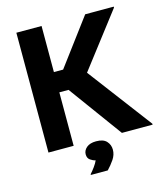

<svg xmlns="http://www.w3.org/2000/svg" viewBox="-120 -742 873 1006"><g transform="rotate(-15 316.5 -239.5)"><path d="M200 0H63.3V-650H200V-400H250L436.7 -650H591.7V-645L366.7 -351.7L628.3 -5V0H461.7L250 -290H200ZM339.2 170.8H247.5V166.7Q259.2 154.2 272.5 135.8Q285.8 117.5 291.7 103.3Q278.3 100.8 263.8 90.8Q249.2 80.8 249.2 60Q249.2 38.3 267.5 22.9Q285.8 7.5 319.2 7.5Q358.3 7.5 375.8 26.7Q393.3 45.8 393.3 72.5Q393.3 100 376.7 124.6Q360 149.2 339.2 170.8Z"/></g></svg>

Font: Familjen Grotesk Variable
Style: Regular
Weight: 400
Designer: Anders Wikstroem, Jonas Baeckman, Matilda Gysing, Kristian Moeller
Foundry: Familjen STHLM AB
Version: Version 2.000